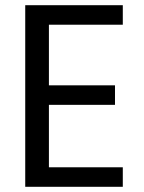

<svg xmlns="http://www.w3.org/2000/svg" viewBox="-20 -718 553 738"><path d="M168 -623V-390H422V-315H168V-75H452V0H77V-698H452V-623Z"/></svg>

Font: Fz Poppins
Style: Regular
Weight: 400
Designer: Ninad Kale (Devanagari), Jonny Pinhorn (Latin)
Foundry: Indian Type Foundry
Version: Vit hóa bi Vntype.Com & FontZin.Com